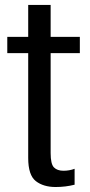

<svg xmlns="http://www.w3.org/2000/svg" viewBox="-20 -744 362 770"><path d="M203.2 6Q242.9 6 279.2 -3.3V-67.1Q258.2 -59.2 234.5 -59.2Q209.7 -59.2 196.4 -72.6Q183.1 -85.9 183.1 -130.1V-530.9H300.2V-596.2H183.1V-724.3H93.1V-596.2H9.2V-530.9H93.1V-110.4Q93.1 -41.5 123.6 -17.7Q154.1 6 203.2 6Z"/></svg>

Font: Anybody Thin Condensed
Style: Regular
Weight: 100
Width: 3
Version: Version 1.113;gftools[0.9.25]